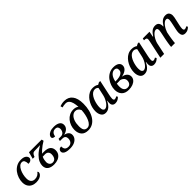

<svg xmlns="http://www.w3.org/2000/svg" viewBox="389 -2356 3953 3953"><g transform="rotate(-45 2365.0 -380.0)"><path d="M239 10Q182 10 135 -12.5Q88 -35 60.5 -81Q33 -127 33 -197Q33 -255 53.5 -316.5Q74 -378 113 -430Q152 -482 209.5 -514Q267 -546 340 -546Q421 -546 458.5 -516Q496 -486 496 -447Q496 -419 470.5 -397Q445 -375 395 -375Q395 -430 378 -463Q361 -496 319 -496Q281 -496 250.5 -468.5Q220 -441 197.5 -396Q175 -351 163 -297.5Q151 -244 151 -192Q151 -126 181 -91Q211 -56 267 -56Q315 -56 350.5 -77Q386 -98 407 -130Q423 -119 423 -100Q423 -78 403.5 -52Q384 -26 343 -8Q302 10 239 10Z M762 10Q670 10 618.5 -29Q567 -68 567 -146Q567 -194 590.5 -247.5Q614 -301 672 -359Q730 -417 835 -479Q798 -477 764.5 -476Q731 -475 706 -475Q677 -475 657.5 -472.5Q638 -470 624 -457.5Q610 -445 596 -418L583 -387H530L570 -536H939L950 -491Q909 -468 869 -439Q829 -410 795 -379.5Q761 -349 740 -324Q758 -325 771 -325.5Q784 -326 795 -326Q897 -326 943 -286.5Q989 -247 989 -177Q989 -116 959 -74.5Q929 -33 877.5 -11.5Q826 10 762 10ZM769 -40Q806 -40 828.5 -59.5Q851 -79 861 -110Q871 -141 871 -176Q871 -221 846.5 -247Q822 -273 774 -273Q739 -273 706 -271Q688 -232 682.5 -198Q677 -164 677 -143Q677 -98 701.5 -69Q726 -40 769 -40Z M1223 10Q1155 10 1115 -3Q1075 -16 1058 -37Q1041 -58 1041 -82Q1041 -110 1062 -131.5Q1083 -153 1123 -153Q1123 -120 1132 -94.5Q1141 -69 1164 -54.5Q1187 -40 1230 -40Q1283 -40 1313.5 -74Q1344 -108 1344 -167Q1344 -205 1322.5 -227Q1301 -249 1254 -249H1184L1196 -301H1266Q1302 -301 1324.5 -319Q1347 -337 1358 -364Q1369 -391 1369 -418Q1369 -452 1351.5 -474Q1334 -496 1291 -496Q1249 -496 1219 -469Q1189 -442 1182 -386Q1107 -386 1107 -434Q1107 -457 1126.5 -483Q1146 -509 1189 -527.5Q1232 -546 1302 -546Q1386 -546 1433.5 -515Q1481 -484 1481 -425Q1481 -368 1441 -330.5Q1401 -293 1343 -280L1342 -275Q1396 -265 1426.5 -234.5Q1457 -204 1457 -158Q1457 -112 1430 -74Q1403 -36 1351 -13Q1299 10 1223 10Z M1757 10Q1655 10 1606 -46.5Q1557 -103 1557 -197Q1557 -258 1577 -315Q1597 -372 1634 -417Q1671 -462 1723 -488Q1775 -514 1839 -514Q1869 -514 1898.5 -506Q1928 -498 1952 -477Q1949 -544 1935 -598Q1921 -652 1891.5 -683.5Q1862 -715 1812 -715Q1778 -715 1753.5 -710Q1729 -705 1713 -699L1699 -747Q1721 -756 1754.5 -763Q1788 -770 1829 -770Q1944 -770 2007.5 -689Q2071 -608 2071 -449Q2071 -351 2050 -267.5Q2029 -184 1988 -121.5Q1947 -59 1889 -24.5Q1831 10 1757 10ZM1775 -40Q1815 -40 1846 -69.5Q1877 -99 1899 -149Q1921 -199 1934 -260Q1947 -321 1950 -384Q1931 -427 1904 -445Q1877 -463 1841 -463Q1796 -463 1758 -429.5Q1720 -396 1697.5 -334Q1675 -272 1675 -185Q1675 -128 1687.5 -96.5Q1700 -65 1722.5 -52.5Q1745 -40 1775 -40Z M2265 10Q2198 10 2165.5 -40.5Q2133 -91 2133 -166Q2133 -214 2145.5 -266.5Q2158 -319 2183.5 -368.5Q2209 -418 2245.5 -458Q2282 -498 2329.5 -522Q2377 -546 2436 -546Q2510 -546 2559 -510L2606 -536H2645L2576 -215Q2570 -187 2565 -157.5Q2560 -128 2560 -107Q2560 -58 2593 -58Q2609 -58 2622.5 -63.5Q2636 -69 2654 -80L2673 -50Q2649 -24 2617 -7Q2585 10 2545 10Q2502 10 2479 -13.5Q2456 -37 2456 -77Q2456 -92 2456.5 -105.5Q2457 -119 2461 -146H2455Q2421 -72 2374 -31Q2327 10 2265 10ZM2308 -58Q2333 -58 2359.5 -77.5Q2386 -97 2410 -130Q2434 -163 2453 -204Q2472 -245 2481 -288L2519 -460Q2501 -481 2481.5 -488Q2462 -495 2444 -495Q2406 -495 2375 -472.5Q2344 -450 2320.5 -413Q2297 -376 2281.5 -331.5Q2266 -287 2258 -243Q2250 -199 2250 -163Q2250 -106 2266.5 -82Q2283 -58 2308 -58Z M2936 10Q2832 10 2778.5 -46.5Q2725 -103 2725 -199Q2725 -258 2746 -319Q2767 -380 2806.5 -431.5Q2846 -483 2903.5 -514.5Q2961 -546 3034 -546Q3115 -546 3157.5 -515.5Q3200 -485 3200 -433Q3200 -377 3152 -337.5Q3104 -298 3022 -283Q3090 -274 3127.5 -237Q3165 -200 3165 -149Q3165 -102 3135.5 -66Q3106 -30 3054.5 -10Q3003 10 2936 10ZM3014 -496Q2961 -496 2918.5 -448.5Q2876 -401 2858 -308H2868Q2931 -308 2979 -319Q3027 -330 3054.5 -356.5Q3082 -383 3082 -428Q3082 -463 3063.5 -479.5Q3045 -496 3014 -496ZM2947 -40Q2998 -40 3023 -71Q3048 -102 3048 -149Q3048 -192 3019.5 -220.5Q2991 -249 2950 -259Q2929 -258 2902.5 -257Q2876 -256 2848 -256Q2844 -232 2843 -212.5Q2842 -193 2842 -175Q2842 -109 2869.5 -74.5Q2897 -40 2947 -40Z M3393 10Q3326 10 3293.5 -40.5Q3261 -91 3261 -166Q3261 -214 3273.5 -266.5Q3286 -319 3311.5 -368.5Q3337 -418 3373.5 -458Q3410 -498 3457.5 -522Q3505 -546 3564 -546Q3638 -546 3687 -510L3734 -536H3773L3704 -215Q3698 -187 3693 -157.5Q3688 -128 3688 -107Q3688 -58 3721 -58Q3737 -58 3750.5 -63.5Q3764 -69 3782 -80L3801 -50Q3777 -24 3745 -7Q3713 10 3673 10Q3630 10 3607 -13.5Q3584 -37 3584 -77Q3584 -92 3584.5 -105.5Q3585 -119 3589 -146H3583Q3549 -72 3502 -31Q3455 10 3393 10ZM3436 -58Q3461 -58 3487.5 -77.5Q3514 -97 3538 -130Q3562 -163 3581 -204Q3600 -245 3609 -288L3647 -460Q3629 -481 3609.5 -488Q3590 -495 3572 -495Q3534 -495 3503 -472.5Q3472 -450 3448.5 -413Q3425 -376 3409.5 -331.5Q3394 -287 3386 -243Q3378 -199 3378 -163Q3378 -106 3394.5 -82Q3411 -58 3436 -58Z M4581 10Q4530 10 4508.5 -18.5Q4487 -47 4487 -94Q4487 -115 4490 -139Q4493 -163 4499 -189L4523 -300Q4529 -330 4536 -365Q4543 -400 4543 -417Q4543 -436 4535.5 -455.5Q4528 -475 4500 -475Q4473 -475 4446 -455Q4419 -435 4395 -403Q4371 -371 4353.5 -336Q4336 -301 4327 -272L4313 -203Q4310 -189 4305.5 -161Q4301 -133 4296 -101Q4291 -69 4288 -41Q4285 -13 4285 0H4173Q4173 -14 4176.5 -42Q4180 -70 4185.5 -103.5Q4191 -137 4197 -169Q4203 -201 4208 -225L4224 -300Q4231 -334 4237.5 -368Q4244 -402 4244 -417Q4244 -436 4236.5 -455.5Q4229 -475 4201 -475Q4172 -475 4143 -452.5Q4114 -430 4089 -395Q4064 -360 4047 -322.5Q4030 -285 4023 -255L3969 0H3859L3944 -398Q3947 -414 3948.5 -427.5Q3950 -441 3950 -447Q3950 -474 3931 -482.5Q3912 -491 3885 -491H3874L3884 -536H4079L4056 -415H4065Q4106 -480 4149 -512.5Q4192 -545 4248 -545Q4307 -545 4331.5 -512Q4356 -479 4356 -434Q4356 -429 4355.5 -424Q4355 -419 4354 -413H4363Q4403 -478 4446 -511.5Q4489 -545 4547 -545Q4607 -545 4631.5 -512Q4656 -479 4656 -434Q4656 -410 4650.5 -380.5Q4645 -351 4638 -323L4611 -200Q4605 -173 4601.5 -150Q4598 -127 4598 -108Q4598 -85 4606 -71.5Q4614 -58 4634 -58Q4648 -58 4661 -63.5Q4674 -69 4693 -80L4712 -50Q4685 -22 4653.5 -6Q4622 10 4581 10Z"/></g></svg>

Font: Noto Serif Medium
Style: Italic
Weight: 500
Italic angle: -12°
Designer: Monotype Design Team
Foundry: Monotype Imaging Inc.
Version: Version 2.014; ttfautohint (v1.8.4.7-5d5b)